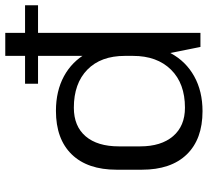

<svg xmlns="http://www.w3.org/2000/svg" viewBox="-50 -730 788 728"><g transform="rotate(-90 344.0 -366.0)"><path d="M286.4 7.9Q180.3 7.9 122.4 -51.9Q64.5 -111.7 64.5 -222.4V-317.6Q64.5 -428.3 122.7 -488.1Q180.9 -547.9 287.6 -547.9Q362.7 -547.9 418.9 -517.5Q475 -487 506 -431.2Q536.9 -375.3 536.9 -298.4V-246.8Q536.9 -169.1 505.9 -112Q474.9 -54.8 418.4 -23.5Q361.9 7.9 286.4 7.9ZM299.7 -58.7Q391.6 -58.7 443.8 -111.6Q496.1 -164.6 496.1 -255.7V-286.6Q496.1 -377.8 443.8 -428.9Q391.4 -480 299.7 -480Q229.4 -480 191.2 -435.3Q153 -390.5 153 -309.2V-228.6Q153 -149 191.6 -103.8Q230.3 -58.7 299.7 -58.7ZM496.1 -168.4V-740H583.4V0H530ZM688.1 -665V-615.8H390.6V-665Z"/></g></svg>

Font: Pathway Extreme 8pt Thin 12pt
Style: Regular
Weight: 100
Version: Version 1.001;gftools[0.9.26]